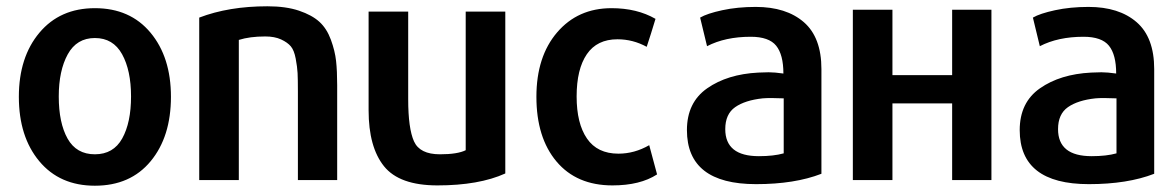

<svg xmlns="http://www.w3.org/2000/svg" viewBox="-20 -573 3743 611"><path d="M524 -265Q524 -138 459.5 -60Q395 18 282 18Q170 18 105 -60Q40 -138 40 -265Q40 -391 105.5 -469Q171 -547 282 -547Q394 -547 459 -469Q524 -391 524 -265ZM167 -266Q167 -182 195 -132Q223 -82 282 -82Q341 -82 369 -132.5Q397 -183 397 -266Q397 -349 368.5 -400.5Q340 -452 282 -452Q224 -452 195.5 -400Q167 -348 167 -266Z M1053 0H928V-282Q928 -321 927 -340.5Q926 -360 921 -386.5Q916 -413 905.5 -425.5Q895 -438 874.5 -447.5Q854 -457 824 -457Q775 -457 740 -446V0H614V-517Q708 -553 831 -553Q890 -553 931.5 -539Q973 -525 996.5 -503.5Q1020 -482 1033 -446.5Q1046 -411 1049.5 -379Q1053 -347 1053 -302Z M1588 -21Q1504 17 1372 17Q1251 17 1202 -44Q1153 -105 1153 -222V-536H1279V-257Q1279 -164 1297.5 -123Q1316 -82 1380 -82Q1436 -82 1462 -95V-536H1588Z M2071 -18Q2017 17 1929 17Q1815 17 1751 -59Q1687 -135 1687 -265Q1687 -393 1753 -470Q1819 -547 1926 -547Q2007 -547 2066 -513Q2051 -463 2038 -424Q1994 -448 1945 -448Q1880 -448 1847.5 -400.5Q1815 -353 1815 -266Q1815 -180 1848 -132Q1881 -84 1948 -84Q1999 -84 2046 -111Z M2594 -353V-20Q2509 13 2386 13Q2166 13 2166 -159Q2166 -247 2230.5 -292Q2295 -337 2393 -342Q2397 -342 2408.5 -342.5Q2420 -343 2426 -343Q2445 -343 2473 -339Q2473 -399 2450 -427.5Q2427 -456 2369 -456Q2288 -456 2230 -426L2208 -517Q2230 -530 2278.5 -540.5Q2327 -551 2385 -551Q2482 -551 2538 -502.5Q2594 -454 2594 -353ZM2474 -85V-260Q2429 -262 2407 -260Q2351 -254 2319.5 -232Q2288 -210 2288 -162Q2288 -76 2395 -76Q2442 -76 2474 -85Z M3135 -542V0H3010V-244H2820V0H2694V-542H2820V-334H3010V-542Z M3653 -353V-20Q3568 13 3445 13Q3225 13 3225 -159Q3225 -247 3289.5 -292Q3354 -337 3452 -342Q3456 -342 3467.5 -342.5Q3479 -343 3485 -343Q3504 -343 3532 -339Q3532 -399 3509 -427.5Q3486 -456 3428 -456Q3347 -456 3289 -426L3267 -517Q3289 -530 3337.5 -540.5Q3386 -551 3444 -551Q3541 -551 3597 -502.5Q3653 -454 3653 -353ZM3533 -85V-260Q3488 -262 3466 -260Q3410 -254 3378.5 -232Q3347 -210 3347 -162Q3347 -76 3454 -76Q3501 -76 3533 -85Z"/></svg>

Font: Repo
Style: DemiBold
Weight: 600
Designer: Stefan Peev
Foundry: Context Ltd
Version: Version 001.000